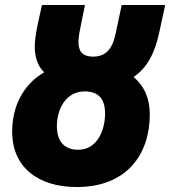

<svg xmlns="http://www.w3.org/2000/svg" viewBox="-20 -734 685 773"><path d="M289 19C490 19 583 -112 583 -273C583 -336 563 -385 518 -424C574 -462 604 -523 621 -603L645 -714H470L446 -601C433 -537 407 -506 354 -506C312 -506 296 -528 296 -563C296 -580 298 -596 303 -619L322 -714H149L131 -632C124 -600 120 -567 120 -546C120 -506 131 -468 158 -443C67 -390 29 -298 29 -204C29 -60 134 19 289 19ZM295 -131C239 -131 209 -165 209 -226C209 -296 246 -366 321 -366C380 -366 403 -332 403 -277C403 -206 369 -131 295 -131Z"/></svg>

Font: Noto Sans Condensed Black
Style: Italic
Weight: 900
Width: 3
Italic angle: -12°
Designer: Monotype Design Team
Foundry: Monotype Imaging Inc.
Version: Version 2.013